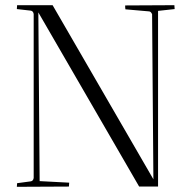

<svg xmlns="http://www.w3.org/2000/svg" viewBox="-20 -720 739 741"><path d="M45 -685 46 -700H183L572 -28L567 -665Q563 -675 556 -676L464 -684Q463 -690 463 -699L653 -700Q653 -699 654 -685L590 -678V0H517L128 -672L133 -21L247 -15Q247 -14 246 0L45 1L46 -13L98 -20Q108 -21 110 -33V-666Q108 -678 98 -679Z"/></svg>

Font: Antic Didone
Style: Regular
Weight: 400
Designer: Santiago Orozco
Foundry: Santiago Orozco
Version: Version 2.001